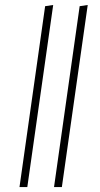

<svg xmlns="http://www.w3.org/2000/svg" viewBox="-20 -759 405 779"><path d="M195.8 -738.8 90.8 0H59.1L163.1 -733.9ZM335.9 -738.8 231 0H199.2L303.2 -733.9Z"/></svg>

Font: Fira Sans Compressed UltraLight
Style: Italic
Weight: 200
Width: 3
Italic angle: -8°
Designer: Carrois Corporate & Edenspiekermann AG
Foundry: Carrois Corporate GbR & Edenspiekermann AG
Version: Version 4.203;PS 004.203;hotconv 1.0.88;makeotf.lib2.5.64775